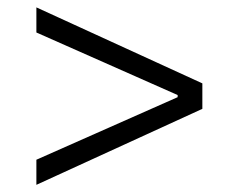

<svg xmlns="http://www.w3.org/2000/svg" viewBox="-20 -608 626 523"><path d="M79.1 -104.5 531.2 -311.5V-380.9L79.1 -587.9V-519.5L463.9 -349.1V-343.3L79.1 -172.9Z"/></svg>

Font: Cascadia Mono NF Light
Style: Regular
Weight: 300
Monospace: yes
Designer: Aaron Bell
Foundry: Saja Typeworks
Version: Version 2404.023